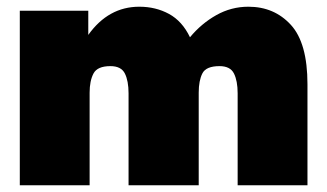

<svg xmlns="http://www.w3.org/2000/svg" viewBox="-20 -552 975 572"><path d="M634 -355Q594 -355 583 -333.5Q572 -312 572 -276V0H363V-274Q363 -311 352 -333Q341 -355 309 -355Q270 -355 258.5 -333Q247 -311 247 -276V0H39V-520H243V-448Q303 -532 395 -532Q444 -532 483.5 -510.5Q523 -489 546 -441Q580 -482 624.5 -507Q669 -532 720 -532Q797 -532 846.5 -478Q896 -424 896 -301V0H688V-274Q688 -311 677 -333Q666 -355 634 -355Z"/></svg>

Font: Aspekta 1000
Style: Regular
Weight: 1000
Designer: Ivo Dolenc
Version: Version 2.000